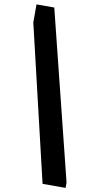

<svg xmlns="http://www.w3.org/2000/svg" viewBox="-109 -924 590 1117"><g transform="rotate(10 186.0 -365.0)"><path d="M364 146H228L12 -769V-876H117L364 114Z"/></g></svg>

Font: Chau Philomene One
Style: Regular
Weight: 400
Designer: Vicente Lamonaca
Foundry: TipoType
Version: Version 1.002